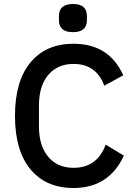

<svg xmlns="http://www.w3.org/2000/svg" viewBox="-20 -929 674 961"><path d="M348 12Q210 12 132.5 -81.5Q55 -175 55 -349Q55 -523 132.5 -616.5Q210 -710 348 -710Q526 -710 597 -552L502 -500Q462 -609 348 -609Q268 -609 221.5 -554Q175 -499 175 -402V-296Q175 -199 221.5 -144Q268 -89 348 -89Q466 -89 509 -205L600 -150Q525 12 348 12ZM275 -828V-849Q275 -909 345 -909Q415 -909 415 -849V-828Q415 -768 345 -768Q275 -768 275 -828Z"/></svg>

Font: IBM Plex Sans Medm
Style: Regular
Weight: 500
Designer: Mike Abbink, Paul van der Laan, Pieter van Rosmalen
Foundry: Bold Monday
Version: Version 3.005